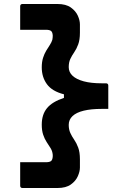

<svg xmlns="http://www.w3.org/2000/svg" viewBox="-20 -780 640 961"><path d="M189 -443Q189 -470 195.5 -490.5Q202 -511 211.5 -526.5Q221 -542 229.5 -555Q238 -568 242 -581Q243 -586 243.5 -591.5Q244 -597 244 -602Q243 -619 235.5 -625Q228 -631 209 -631Q181 -631 154.5 -631Q128 -631 101 -631H81Q81 -661 81 -690Q81 -719 81 -749Q81 -754 84 -757Q87 -760 92 -760H268Q310 -760 334.5 -742.5Q359 -725 369.5 -701.5Q380 -678 380 -658V-616Q380 -581 371.5 -558Q363 -535 351.5 -518.5Q340 -502 332 -485Q324 -468 324 -444Q324 -419 343 -401Q362 -383 399 -373Q436 -363 490 -363H511Q516 -363 519 -360Q522 -357 522 -352Q522 -323 522 -293.5Q522 -264 522 -235H490Q436 -235 399 -226Q362 -217 343 -199Q324 -181 324 -155Q324 -132 332 -114.5Q340 -97 351.5 -80.5Q363 -64 371.5 -41Q380 -18 380 17V59Q380 78 369.5 102Q359 126 334.5 143.5Q310 161 268 161H92Q87 161 84 158Q81 155 81 150Q81 120 81 91Q81 62 81 32H101Q128 32 154.5 32Q181 32 209 32Q228 32 235.5 26Q243 20 244 3Q244 -1 244 -5Q244 -9 243 -12Q241 -26 232.5 -39.5Q224 -53 213.5 -69Q203 -85 196 -106Q189 -127 189 -156Q189 -207 215.5 -239Q242 -271 300 -290V-308Q241 -323 215 -358.5Q189 -394 189 -443Z"/></svg>

Font: RecMonoLinear Nerd Font Mono
Style: Bold
Weight: 700
Monospace: yes
Version: Version 1.085; ttfautohint (v1.8.4.7-5d5b);Nerd Fonts 3.2.1